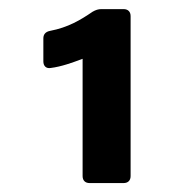

<svg xmlns="http://www.w3.org/2000/svg" viewBox="-20 -786 416 430"><path d="M165 -654.3V-391.6C165 -381.8 170.9 -376 180.7 -376H256.8C266.6 -376 272.5 -381.8 272.5 -391.6V-750C272.5 -759.8 266.6 -765.6 256.8 -765.6H207C200.2 -765.6 194.3 -763.7 187.5 -759.8C160.2 -741.2 132.8 -724.6 91.8 -716.8C82 -714.8 77.1 -709 77.1 -700.2V-648.4C77.1 -638.7 83 -631.8 93.8 -633.8C117.2 -636.7 141.6 -645.5 165 -654.3Z"/></svg>

Font: Ed Sans Neue
Style: Bold
Weight: 700
Designer: Stephen Hutchings
Version: Version 1.004;PS 001.004;hotconv 1.0.88;makeotf.lib2.5.64775